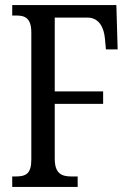

<svg xmlns="http://www.w3.org/2000/svg" viewBox="-20 -734 514 754"><path d="M28 0H285V-41H261C221 -41 195 -53 195 -111V-326H385V-375H195V-665H323C369 -665 388 -626 392 -583L396 -540H442L437 -714H28V-673H45C79 -673 103 -662 103 -606V-107C103 -51 81 -41 41 -41H28Z"/></svg>

Font: Noto Serif Georgian ExtraCondensed
Style: Regular
Weight: 400
Width: 2
Designer: Monotype Design Team, Akaki Razmadze
Foundry: Google LLC
Version: Version 2.003